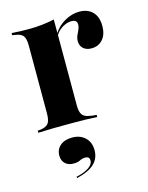

<svg xmlns="http://www.w3.org/2000/svg" viewBox="-102 -495 597 777"><g transform="rotate(-15 197.0 -107.0)"><path d="M135.5 -2.4Q109.7 -2.4 83.1 -2Q56.5 -1.6 19.4 0V-8.9L29.8 -9.7Q54.8 -12.9 64.1 -25Q73.4 -37.1 73.4 -66.9V-208.9H198.4V-66.9Q198.4 -47.6 202.8 -35.9Q207.3 -24.2 217.7 -18.5Q228.2 -12.9 247.6 -10.5L266.1 -8.9V0Q238.7 -1.6 216.1 -2Q193.5 -2.4 174.6 -2.4Q155.6 -2.4 135.5 -2.4ZM73.4 -208.9V-350Q73.4 -380.6 64.1 -392.3Q54.8 -404 28.2 -407.3L19.4 -408.9V-417.7Q41.1 -416.1 57.7 -415.7Q74.2 -415.3 90.3 -415.3Q119.4 -415.3 146 -418.1Q172.6 -421 198.4 -426.6V-417.7V-208.9ZM316.1 -274.2Q294.4 -274.2 281.9 -285.9Q269.4 -297.6 269.4 -316.1Q269.4 -329 274.2 -339.9Q279 -350.8 283.9 -360.9Q288.7 -371 288.7 -381.5Q288.7 -401.6 266.1 -401.6Q253.2 -401.6 239.9 -396.4Q226.6 -391.1 215.3 -381.5Q204 -371.8 196.8 -358.1V-367.7Q214.5 -396.8 244.8 -413.7Q275 -430.6 305.6 -430.6Q341.1 -430.6 361.3 -409.7Q381.5 -388.7 381.5 -350.8Q381.5 -315.3 363.7 -294.8Q346 -274.2 316.1 -274.2ZM123.4 217.7 122.6 212.1Q156.5 204.8 175.4 191.9Q194.4 179 194.4 162.9Q194.4 146 176.6 146Q164.5 146 153.6 151.6Q142.7 157.3 125 157.3Q103.2 157.3 90.3 144.8Q77.4 132.3 77.4 111.3Q77.4 85.5 96 69.8Q114.5 54 146 54Q179.8 54 200.4 73.8Q221 93.5 221 126.6Q221 162.1 196.4 184.3Q171.8 206.5 123.4 217.7Z"/></g></svg>

Font: Playfair 144pt SemiCondensed ExtraBold
Style: Regular
Weight: 800
Width: 4
Designer: Claus Eggers Sørensen
Foundry: Claus Eggers Sørensen
Version: Version 2.203